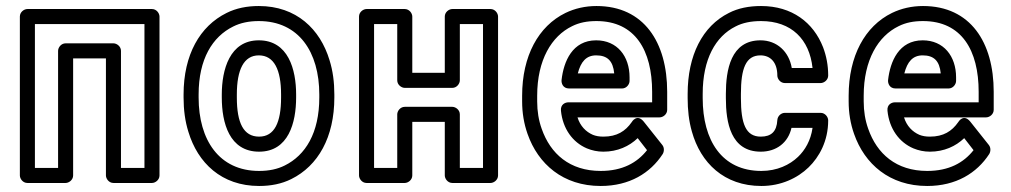

<svg xmlns="http://www.w3.org/2000/svg" viewBox="-20 -583 3358 638"><path d="M460 -25H382V-414C382 -429 368 -439 357 -439H198C183 -439 173 -425 173 -414V-25H96V-503H460ZM485 25C496 25 510 15 510 0V-528C510 -539 500 -553 485 -553H71C60 -553 46 -543 46 -528V0C46 11 56 25 71 25H198C209 25 223 15 223 0V-389H332V0C332 11 342 25 357 25Z M1041 -269V-259C1041 -141 995 -67 926 -33C902 -21 874 -15 841 -15C708 -15 640 -118 640 -259V-269C640 -387 686 -461 755 -495C779 -507 807 -513 840 -513C973 -513 1041 -410 1041 -269ZM590 -269V-259C590 -218 595 -180 606 -145C637 -42 716 35 841 35C880 35 916 28 948 12C1037 -32 1091 -127 1091 -259V-269C1091 -310 1086 -348 1075 -383C1044 -486 965 -563 840 -563C801 -563 765 -556 733 -540C644 -496 590 -401 590 -269ZM964 -269C964 -352 938 -449 840 -449C743 -449 717 -351 717 -269V-259C717 -175 742 -79 841 -79C939 -79 964 -176 964 -259ZM914 -269V-259C914 -176 892 -129 841 -129C789 -129 767 -175 767 -259V-269C767 -351 790 -399 840 -399C891 -399 914 -351 914 -269Z M1585 -25H1508V-203C1508 -218 1494 -228 1483 -228H1325C1310 -228 1300 -214 1300 -203V-25H1223V-503H1300V-316C1300 -301 1314 -291 1325 -291H1483C1498 -291 1508 -305 1508 -316V-503H1585ZM1610 25C1621 25 1635 15 1635 0V-528C1635 -539 1625 -553 1610 -553H1483C1472 -553 1458 -543 1458 -528V-341H1350V-528C1350 -539 1340 -553 1325 -553H1198C1187 -553 1173 -543 1173 -528V0C1173 11 1183 25 1198 25H1325C1336 25 1350 15 1350 0V-178H1458V0C1458 11 1468 25 1483 25Z M2147 -278V-243H1869C1858 -243 1842 -236 1844 -215C1850 -155 1883 -110 1930 -90C1947 -83 1965 -79 1985 -79C2032 -79 2071 -97 2099 -124L2130 -84C2097 -42 2048 -15 1976 -15C1873 -15 1809 -72 1780 -155C1770 -183 1765 -213 1765 -246V-265C1765 -384 1813 -463 1881 -496C1905 -508 1931 -513 1962 -513C2091 -513 2147 -415 2147 -278ZM1962 -563C1925 -563 1890 -555 1859 -540C1769 -496 1715 -397 1715 -265V-246C1715 -208 1721 -172 1733 -138C1768 -38 1851 35 1976 35C2072 35 2141 -8 2182 -71C2187 -79 2188 -92 2181 -101L2119 -179C2097 -206 2080 -179 2079 -177C2058 -147 2030 -129 1985 -129C1971 -129 1960 -131 1950 -135C1927 -145 1908 -164 1899 -193H2172C2183 -193 2197 -203 2197 -218V-278C2197 -442 2120 -563 1962 -563ZM2072 -326C2072 -396 2031 -449 1961 -449C1882 -449 1853 -379 1846 -317C1845 -307 1850 -289 1871 -289H2047C2062 -289 2072 -303 2072 -314ZM2021 -339H1900C1910 -378 1928 -399 1961 -399C1998 -399 2017 -381 2021 -339Z M2315 -257V-271C2315 -387 2358 -462 2424 -495C2447 -507 2475 -513 2509 -513C2610 -513 2670 -452 2680 -357H2611C2602 -411 2562 -449 2507 -449C2408 -449 2392 -350 2392 -271V-257C2392 -176 2408 -79 2508 -79C2560 -79 2599 -109 2610 -158H2680C2674 -116 2655 -84 2632 -62C2604 -35 2562 -15 2510 -15C2378 -15 2315 -117 2315 -257ZM2442 -257V-271C2442 -355 2458 -399 2507 -399C2540 -399 2563 -376 2563 -332C2563 -321 2573 -307 2588 -307H2707C2718 -307 2732 -317 2732 -332C2732 -366 2726 -397 2715 -426C2683 -508 2612 -563 2509 -563C2469 -563 2433 -556 2402 -540C2314 -496 2265 -399 2265 -271V-257C2265 -218 2269 -181 2279 -146C2308 -42 2386 35 2510 35C2575 35 2630 9 2667 -27C2702 -61 2732 -114 2732 -183C2732 -194 2722 -208 2707 -208H2588C2576 -208 2564 -198 2563 -184C2561 -146 2543 -129 2508 -129C2458 -129 2442 -172 2442 -257Z M3232 -278V-243H2954C2943 -243 2927 -236 2929 -215C2935 -155 2968 -110 3015 -90C3032 -83 3050 -79 3070 -79C3117 -79 3156 -97 3184 -124L3215 -84C3182 -42 3133 -15 3061 -15C2958 -15 2894 -72 2865 -155C2855 -183 2850 -213 2850 -246V-265C2850 -384 2898 -463 2966 -496C2990 -508 3016 -513 3047 -513C3176 -513 3232 -415 3232 -278ZM3047 -563C3010 -563 2975 -555 2944 -540C2854 -496 2800 -397 2800 -265V-246C2800 -208 2806 -172 2818 -138C2853 -38 2936 35 3061 35C3157 35 3226 -8 3267 -71C3272 -79 3273 -92 3266 -101L3204 -179C3182 -206 3165 -179 3164 -177C3143 -147 3115 -129 3070 -129C3056 -129 3045 -131 3035 -135C3012 -145 2993 -164 2984 -193H3257C3268 -193 3282 -203 3282 -218V-278C3282 -442 3205 -563 3047 -563ZM3157 -326C3157 -396 3116 -449 3046 -449C2967 -449 2938 -379 2931 -317C2930 -307 2935 -289 2956 -289H3132C3147 -289 3157 -303 3157 -314ZM3106 -339H2985C2995 -378 3013 -399 3046 -399C3083 -399 3102 -381 3106 -339Z"/></svg>

Font: Asimov
Style: NarOu
Weight: 500
Designer: Google
Version: Version 2.000980; 2014